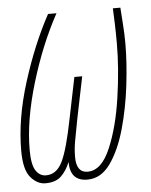

<svg xmlns="http://www.w3.org/2000/svg" viewBox="-44 -564 479 611"><g transform="rotate(-5 195.0 -258.0)"><path d="M77 10Q110 10 127.5 -7Q145 -24 156 -51Q156 10 211 10Q255 10 285 -32.5Q315 -75 333.5 -141Q352 -207 360.5 -279.5Q369 -352 369 -411Q369 -442 366.5 -475.5Q364 -509 363 -526H339Q340 -508 341 -477Q342 -446 342 -414Q342 -334 328.5 -241Q315 -148 286.5 -81.5Q258 -15 214 -15Q178 -15 178 -65Q178 -89 182 -112.5Q186 -136 196 -187L223 -319H198L171 -187Q152 -91 133.5 -53Q115 -15 81 -15Q61 -15 48.5 -34Q36 -53 36 -100Q36 -195 71.5 -313Q107 -431 159 -526H132Q82 -434 45.5 -318Q9 -202 9 -100Q9 -39 30 -14.5Q51 10 77 10Z"/></g></svg>

Font: Noto Sans Display Condensed Thin
Style: Italic
Weight: 250
Width: 3
Italic angle: -12°
Designer: Monotype Design Team
Foundry: Monotype Imaging Inc.
Version: Version 1.900